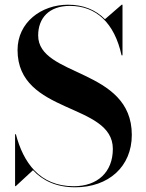

<svg xmlns="http://www.w3.org/2000/svg" viewBox="-20 -780 618 815"><path d="M47 10 120 -57.5C161 -13.5 218.5 15 299.5 15C440.5 15 539.5 -72.5 539.5 -207.5C539.5 -492 142 -452 142 -629.5C142 -703 188 -755 276.5 -755C388 -755 466 -683 496 -545H500V-760H496.5L425.5 -698.5C385.5 -739 333 -760 269 -760C155 -760 54.5 -685 54.5 -567.5C54.5 -292.5 459 -345.5 459 -148C459 -49.5 394 10.5 293 10.5C147.5 10.5 78.5 -91.5 47.5 -210H44V10Z"/></svg>

Font: Bodoni* 48pt Medium
Style: Regular
Weight: 500
Version: Version 2.3